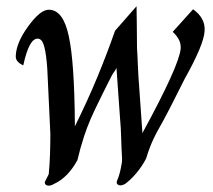

<svg xmlns="http://www.w3.org/2000/svg" viewBox="-20 -599 685 618"><path d="M601.5 -569.2Q642.1 -540 638.5 -498.5Q635.9 -454.9 574.4 -345.1Q557.9 -312.8 541 -279Q524.1 -245.1 506.7 -212.8Q483.6 -172.8 471.8 -146.9Q460 -121 450.3 -88.7Q436.9 -63.1 419.2 -42.1Q401.5 -21 383.6 -7.7Q370.8 0 362.1 -3.3Q353.3 -6.7 356.4 -16.4Q364.1 -33.8 368.5 -55.6Q372.8 -77.4 372.8 -80.5V-90.3Q370.8 -122.6 370 -155.6Q369.2 -188.7 366.2 -221Q363.1 -264.1 360.5 -300.5Q357.9 -336.9 354.9 -380.5Q350.3 -370.8 346.9 -366.9Q343.6 -363.1 338.5 -353.3Q311.3 -300 284.6 -244.4Q257.9 -188.7 242.1 -132.3Q238.5 -121 235.4 -107.9Q232.3 -94.9 229.2 -83.6Q198.5 -27.2 153.3 -6.7Q142.1 0 133.1 -1.8Q124.1 -3.6 124.1 -12.8L136.9 -38.5Q140 -70.8 141 -103.8Q142.1 -136.9 142.1 -167.7L132.3 -375.9Q129.2 -422.6 122.8 -447.7Q116.4 -472.8 103.6 -474.4Q74.4 -479 54.9 -388.7Q29.2 -400 30.8 -419.5Q32.3 -461.5 70.8 -514.4Q109.7 -567.7 136.9 -567.7Q183.6 -567.7 201.5 -482.1Q219.5 -400 221 -200V-192.3Q263.1 -277.4 294.4 -353.3Q325.6 -429.2 350.3 -500L419.5 -579Q419.5 -556.4 420.3 -523.3Q421 -490.3 421 -443.6Q422.6 -422.6 423.3 -398.5Q424.1 -374.4 425.6 -353.3L438.5 -169.2Q438.5 -169.2 438.5 -170.8Q556.4 -387.2 561.5 -442.1Q564.1 -470.8 535.9 -496.4Z"/></svg>

Font: MM Jasmine
Style: Regular
Weight: 400
Designer: Khon Soe Zaw Thu
Version: Version 1.00 July 11, 2016, initial release